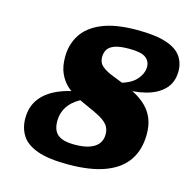

<svg xmlns="http://www.w3.org/2000/svg" viewBox="-106 -820 956 945"><g transform="rotate(15 372.0 -348.0)"><path d="M461.5 -415.5 438.5 -433Q512 -448.5 542.2 -481.2Q572.5 -514 572.5 -549Q572.5 -578 549.8 -595.5Q527 -613 465.5 -613Q417 -613 391.2 -603.5Q365.5 -594 355.8 -577.2Q346 -560.5 346 -539Q346 -510 367 -492.8Q388 -475.5 421.8 -462.8Q455.5 -450 494 -434Q523 -422 551.8 -405.8Q580.5 -389.5 604.5 -366Q628.5 -342.5 642.8 -309Q657 -275.5 657 -228.5Q657 -151.5 621 -97Q585 -42.5 510.2 -13.8Q435.5 15 319.5 15Q219.5 15 162.8 -5.8Q106 -26.5 82.5 -64Q59 -101.5 59 -150.5Q59 -211.5 92.2 -254Q125.5 -296.5 188.5 -321.2Q251.5 -346 341 -354L356 -329.5Q306 -314.5 274.8 -291.8Q243.5 -269 229 -240.2Q214.5 -211.5 214.5 -178Q214.5 -147 225.5 -127Q236.5 -107 261.2 -97.2Q286 -87.5 326 -87.5Q372 -87.5 402 -98Q432 -108.5 446.8 -128.2Q461.5 -148 461.5 -175.5Q461.5 -205 445.8 -223.8Q430 -242.5 402.2 -257.2Q374.5 -272 338 -287.5Q310.5 -299.5 281 -314.5Q251.5 -329.5 226.5 -352Q201.5 -374.5 185.8 -408.5Q170 -442.5 170 -492.5Q170 -556.5 201.8 -606.2Q233.5 -656 301.8 -684.2Q370 -712.5 479.5 -712.5Q572.5 -712.5 626.8 -694.8Q681 -677 704.2 -644.5Q727.5 -612 727.5 -568.5Q727.5 -511.5 693 -476Q658.5 -440.5 598.2 -425.5Q538 -410.5 461.5 -415.5Z"/></g></svg>

Font: Newsreader 9pt ExtraBold
Style: Italic
Weight: 800
Italic angle: -17°
Designer: Hugues Gentile
Foundry: Production Type
Version: Version 1.003